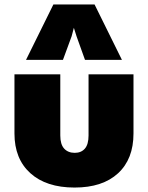

<svg xmlns="http://www.w3.org/2000/svg" viewBox="-20 -835 665 863"><path d="M315 8Q188 8 116.5 -56.5Q45 -121 45 -235V-501H251V-226Q251 -186 268.5 -167Q286 -148 316 -148Q345 -148 361.5 -167Q378 -186 378 -226V-501H580V-235Q580 -120 510.5 -56Q441 8 315 8ZM97 -566 220 -815H405L528 -566H362L324 -672L312 -710L302 -672L263 -566Z"/></svg>

Font: Paytone One
Style: Regular
Weight: 400
Designer: Vernon Adams
Foundry: Vernon Adams
Version: Version 1.002; ttfautohint (v1.8.4.7-5d5b);gftools[0.9.23]